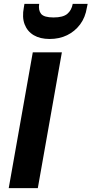

<svg xmlns="http://www.w3.org/2000/svg" viewBox="-20 -970 472 990"><path d="M25 0 149 -700H299L175 0ZM236 -769Q187 -769 154 -788.5Q121 -808 107 -844.5Q93 -881 103 -932L106 -950H182Q177 -917 192 -898.5Q207 -880 256 -880Q305 -880 327 -898.5Q349 -917 355 -950H432L428 -931Q420 -880 393 -844Q366 -808 326 -788.5Q286 -769 236 -769Z"/></svg>

Font: DM Sans 11pt Black
Style: Italic
Weight: 900
Italic angle: -10°
Version: Version 4.004;gftools[0.9.30]